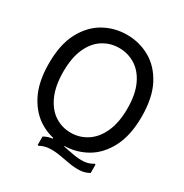

<svg xmlns="http://www.w3.org/2000/svg" viewBox="-177 -851 1007 1051"><g transform="rotate(30 326.5 -325.5)"><path d="M33 -363Q33 -483 74 -560Q115 -637 181.5 -674.5Q248 -712 326 -712Q405 -712 471.5 -674.5Q538 -637 578.5 -560Q619 -483 619 -363Q619 -244 578 -166Q537 -88 470.5 -50.5Q404 -13 326 -13Q248 -13 181.5 -50.5Q115 -88 74 -166Q33 -244 33 -363ZM124 -363Q124 -274 151 -213.5Q178 -153 223.5 -123Q269 -93 326 -93Q381 -93 427.5 -123Q474 -153 501.5 -213.5Q529 -274 529 -363Q529 -452 501.5 -511Q474 -570 427.5 -599Q381 -628 326 -628Q269 -628 223 -598.5Q177 -569 150.5 -510Q124 -451 124 -363ZM531 -10V43Q503 59 471 60.5Q439 62 405 56Q371 50 337 44Q303 38 270.5 39.5Q238 41 209 57L203 55V2Q232 -15 264 -16Q296 -17 330 -10.5Q364 -4 398 2.5Q432 9 464.5 7.5Q497 6 525 -12ZM257 -25H333V0H257Z"/></g></svg>

Font: Phudu Light
Style: Regular
Weight: 400
Version: Version 1.005;gftools[0.9.23]